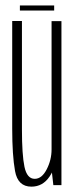

<svg xmlns="http://www.w3.org/2000/svg" viewBox="-20 -675 277 700"><path d="M174.5 0H204V-598H168V-57.5ZM60 -598.5H24.5V-206.5Q24.5 -108.5 34.8 -51.5Q45 5.5 94.5 5.5Q136 5.5 160.8 -31.5Q185.5 -68.5 185.5 -112.5L168 -130Q168 -92 150.2 -57.5Q132.5 -23 106.5 -23Q78.5 -23 69.2 -66.8Q60 -110.5 60 -203.5ZM52.5 -636.5H177.5V-655H52.5Z"/></svg>

Font: Anybody ExtraCondensed ExtraLight
Style: Regular
Weight: 250
Width: 2
Version: Version 1.113;gftools[0.9.25]